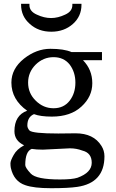

<svg xmlns="http://www.w3.org/2000/svg" viewBox="-20 -775 610 1011"><path d="M91 -750Q91 -689 137 -649Q182 -608 250 -608Q318 -608 364 -649Q409 -689 409 -750V-755H361V-748Q361 -715 323 -698Q285 -680 249 -680Q212 -680 174 -698Q135 -715 135 -748V-755H91ZM262 -474Q316 -474 347 -435Q377 -395 377 -340Q377 -284 347 -245Q316 -205 262 -205Q208 -205 168 -245Q128 -284 128 -340Q128 -395 168 -435Q208 -474 262 -474ZM123 -192Q56 -168 56 -84Q56 -34 107 -10Q68 11 52 41Q35 71 35 85Q35 100 37 109Q53 180 113 200Q158 216 249 216Q340 216 387 209Q530 188 530 48Q530 18 514 -7Q473 -73 378 -73L287 -72Q151 -72 135 -88Q124 -101 124 -114Q124 -159 159 -174Q193 -161 253 -161Q352 -161 409 -214Q466 -266 466 -337Q466 -408 417 -458H517V-501H356Q317 -518 245 -518Q172 -518 106 -466Q40 -413 40 -340Q40 -251 123 -192ZM348 6Q383 6 414 18Q463 30 463 82Q463 134 388 161Q360 170 296 170Q171 170 142 139Q113 108 113 94Q113 22 147 9Q171 13 206 13Z"/></svg>

Font: Sawarabi Mincho
Style: Regular
Weight: 400
Version: Version 1.082; ttfautohint (v1.8.4.7-5d5b)